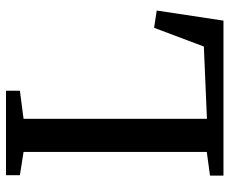

<svg xmlns="http://www.w3.org/2000/svg" viewBox="-84 -700 783 656"><g transform="rotate(-90 308.0 -371.5)"><path d="M36.5 0V-46L117.5 -57V-683L38 -695.5V-743H326.5V-695.5L230.5 -683V-56.5L477.5 -67L541.5 -237L600.5 -228L566 0Z"/></g></svg>

Font: Merriweather 36pt Medium
Style: Regular
Weight: 500
Version: Version 2.100